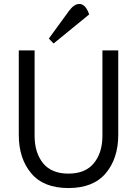

<svg xmlns="http://www.w3.org/2000/svg" viewBox="-20 -935 693 971"><path d="M75 -680H155V-248Q155 -163 197.5 -110Q240 -57 326 -57Q412 -57 455 -110Q498 -163 498 -248V-680H578V-253Q578 -134 515 -59Q452 16 326 16Q200 16 137.5 -59Q75 -134 75 -253ZM381 -915Q413 -915 431 -862L251 -715L227 -740L329 -880Q355 -915 381 -915Z"/></svg>

Font: Imprima
Style: Regular
Weight: 400
Version: Version 1.001